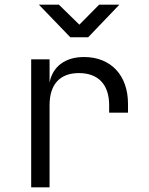

<svg xmlns="http://www.w3.org/2000/svg" viewBox="-20 -805 640 825"><path d="M493 -785H406L321 -699L233 -785H147L282 -645H359ZM341 -560C260 -560 206 -519 193 -450V-550H114V0H193V-353C193 -443 238 -491 319 -491C403 -491 449 -441 449 -353V-321H530V-359C530 -482 456 -560 341 -560Z"/></svg>

Font: Tekne LDO Light
Style: Regular
Weight: 300
Monospace: yes
Designer: Alessio Laiso, Mario Rullo, Paolo Rosset
Foundry: Alessio Laiso
Version: Version 1.000;hotconv 1.0.109;makeotfexe 2.5.65596